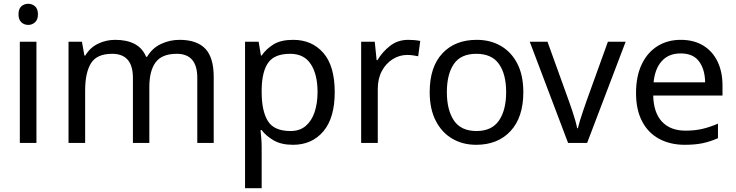

<svg xmlns="http://www.w3.org/2000/svg" viewBox="-20 -757 3898 1017"><path d="M173 -536V0H85V-536ZM130 -737Q150 -737 165.5 -723.5Q181 -710 181 -681Q181 -653 165.5 -639Q150 -625 130 -625Q108 -625 93 -639Q78 -653 78 -681Q78 -710 93 -723.5Q108 -737 130 -737Z M931 -546Q1022 -546 1067 -499.5Q1112 -453 1112 -349V0H1025V-345Q1025 -472 916 -472Q838 -472 804.5 -427Q771 -382 771 -296V0H684V-345Q684 -472 574 -472Q493 -472 462 -422Q431 -372 431 -278V0H343V-536H414L427 -463H432Q457 -505 499.5 -525.5Q542 -546 590 -546Q652 -546 693.5 -524Q735 -502 754 -456H759Q786 -502 832.5 -524Q879 -546 931 -546Z M1533 -546Q1632 -546 1692.5 -477Q1753 -408 1753 -269Q1753 -132 1692.5 -61Q1632 10 1532 10Q1470 10 1429.5 -13.5Q1389 -37 1366 -68H1360Q1362 -51 1364 -25Q1366 1 1366 20V240H1278V-536H1350L1362 -463H1366Q1390 -498 1429 -522Q1468 -546 1533 -546ZM1517 -472Q1435 -472 1401.5 -426Q1368 -380 1366 -286V-269Q1366 -170 1398.5 -116.5Q1431 -63 1519 -63Q1568 -63 1599.5 -90Q1631 -117 1646.5 -163.5Q1662 -210 1662 -270Q1662 -362 1626.5 -417Q1591 -472 1517 -472Z M2143 -546Q2158 -546 2175.5 -544.5Q2193 -543 2206 -540L2195 -459Q2182 -462 2166.5 -464Q2151 -466 2137 -466Q2096 -466 2060 -443.5Q2024 -421 2002.5 -380.5Q1981 -340 1981 -286V0H1893V-536H1965L1975 -438H1979Q2005 -482 2046 -514Q2087 -546 2143 -546Z M2752 -269Q2752 -136 2684.5 -63Q2617 10 2502 10Q2431 10 2375.5 -22.5Q2320 -55 2288 -117.5Q2256 -180 2256 -269Q2256 -402 2323 -474Q2390 -546 2505 -546Q2578 -546 2633.5 -513.5Q2689 -481 2720.5 -419.5Q2752 -358 2752 -269ZM2347 -269Q2347 -174 2384.5 -118.5Q2422 -63 2504 -63Q2585 -63 2623 -118.5Q2661 -174 2661 -269Q2661 -364 2623 -418Q2585 -472 2503 -472Q2421 -472 2384 -418Q2347 -364 2347 -269Z M2989 0 2786 -536H2880L2994 -220Q3002 -198 3011 -171Q3020 -144 3027 -119.5Q3034 -95 3037 -78H3041Q3045 -95 3052.5 -120Q3060 -145 3069.5 -172Q3079 -199 3086 -220L3200 -536H3294L3090 0Z M3586 -546Q3655 -546 3704.5 -516Q3754 -486 3780.5 -431.5Q3807 -377 3807 -304V-251H3440Q3442 -160 3486.5 -112.5Q3531 -65 3611 -65Q3662 -65 3701.5 -74.5Q3741 -84 3783 -102V-25Q3742 -7 3702 1.5Q3662 10 3607 10Q3531 10 3472.5 -21Q3414 -52 3381.5 -113.5Q3349 -175 3349 -264Q3349 -352 3378.5 -415Q3408 -478 3461.5 -512Q3515 -546 3586 -546ZM3585 -474Q3522 -474 3485.5 -433.5Q3449 -393 3442 -321H3715Q3714 -389 3683 -431.5Q3652 -474 3585 -474Z"/></svg>

Font: Noto Sans Javanese
Style: Regular
Weight: 400
Designer: Monotype Design Team
Foundry: Monotype Imaging Inc.
Version: Version 2.004